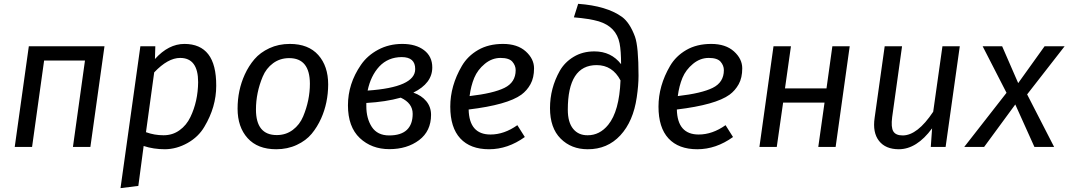

<svg xmlns="http://www.w3.org/2000/svg" viewBox="-20 -769 5593 1005"><path d="M424.8 -452.1H210.9L147.9 0H57.1L130.9 -526.9H526.9L453.1 0H361.8Z M922.9 -465.8Q858.9 -465.8 787.1 -390.1L744.1 -77.1Q788.1 -61 835.9 -61Q883.8 -61 919.9 -87.4Q956.1 -113.3 976.6 -156.2Q1016.1 -238.3 1017.1 -338.9Q1017.1 -465.8 922.9 -465.8ZM1111.8 -319.8Q1111.8 -209 1049.8 -105.5Q1019 -52.7 961.9 -20.5Q904.3 11.7 843.8 12.2Q783.2 12.2 731.9 -4.9L704.1 204.1L610.8 215.8L714.8 -526.9H793L791 -460Q862.3 -539.1 945.3 -539.1Q1028.3 -539.1 1070.3 -484.9Q1112.3 -430.7 1111.8 -319.8Z M1493.7 -464.8Q1445.8 -464.8 1409.4 -438Q1373 -411.1 1355 -367.7Q1319.8 -283.2 1319.8 -195.8Q1319.8 -62 1428.7 -62Q1476.6 -62 1512.7 -89.1Q1548.8 -116.2 1566.9 -159.7Q1602.1 -244.1 1602.1 -331.1Q1601.6 -464.8 1493.7 -464.8ZM1497.1 -539.1Q1594.2 -539.1 1646 -481Q1697.8 -422.9 1697.8 -326.7Q1697.3 -230.5 1661.1 -149.4Q1640.6 -104 1611.3 -68.6Q1582 -33.2 1533.4 -10.5Q1484.9 12.2 1425.8 12.2Q1328.6 12.2 1276.1 -45.9Q1223.6 -104 1223.6 -200.2Q1223.6 -296.4 1261.2 -378.9Q1281.7 -423.8 1311.8 -459Q1341.8 -494.1 1389.9 -516.6Q1438 -539.1 1497.1 -539.1Z M1897.5 -212.9Q1897.5 -148.9 1926.3 -104.5Q1955.6 -60.1 2017.1 -60.1Q2078.6 -60.1 2109.4 -88.9Q2140.1 -117.7 2140.1 -173.3Q2140.1 -229 2077.6 -257.8Q1999.5 -235.8 1897.5 -230ZM2082.5 -470.2Q2011.2 -469.7 1965.3 -420.9Q1920.4 -372.1 1904.3 -294.9Q2153.3 -312 2153.3 -407.2Q2153.8 -470.2 2082.5 -470.2ZM2085.9 -539.1Q2156.7 -539.1 2199.7 -506.3Q2242.7 -473.6 2242.7 -416Q2242.7 -333 2143.6 -284.2Q2186.5 -269.5 2211.4 -239.3Q2236.3 -209 2236.3 -168Q2236.3 -83 2173.8 -35.6Q2110.8 11.7 2018.1 11.7Q1925.3 11.7 1863.3 -46.4Q1801.3 -105 1801.3 -217.8Q1801.3 -330.6 1869.1 -429.2Q1902.8 -478.5 1959.5 -508.8Q2016.1 -539.1 2085.9 -539.1Z M2679.2 -401.9Q2679.2 -425.8 2662.1 -445.8Q2645 -465.8 2600.1 -465.8Q2555.2 -465.8 2517.6 -434.8Q2480 -403.8 2462.4 -361.6Q2444.8 -319.3 2438 -266.1Q2562 -280.3 2620.6 -309.1Q2679.2 -337.9 2679.2 -401.9ZM2709 -273.4Q2635.7 -220.2 2433.1 -195.8Q2436 -64.9 2547.4 -64.9Q2619.1 -64.9 2688 -113.8L2727.1 -51.8Q2638.2 12.2 2540 12.2Q2441.9 12.2 2389.4 -44.4Q2336.9 -101.1 2336.9 -210.7Q2336.9 -320.3 2397.5 -423.8Q2427.7 -475.6 2482.4 -507.3Q2537.1 -539.1 2612.8 -539.1Q2688.5 -539.1 2731.9 -500Q2775.4 -460.9 2775.4 -411.4Q2775.4 -361.8 2756.8 -328.4Q2738.3 -294.9 2709 -273.4Z M3103 -428.2Q2952.1 -428.2 2952.1 -194.8Q2952.1 -128.9 2980 -94.7Q3007.8 -60.5 3056.2 -61Q3119.1 -61 3163.6 -115.7Q3221.7 -187 3228 -348.1Q3186 -428.2 3103 -428.2ZM3322.3 -373Q3322.3 -322.3 3313 -259.8Q3294.9 -133.8 3227.1 -60.5Q3159.2 12.7 3056.2 12.2Q2970.2 12.2 2914.6 -43.5Q2858.9 -99.1 2858.9 -203.1Q2858.9 -307.1 2910.2 -398.4Q2936 -443.4 2982.9 -471.7Q3029.8 -500 3091.3 -500Q3179.2 -500 3231 -433.1Q3231 -502.9 3223.1 -542.5Q3206.1 -628.9 3114.3 -657.2Q3065.9 -671.4 2983.9 -678.2L3006.3 -749Q3155.8 -738.3 3236.3 -680.2Q3276.9 -649.9 3303.7 -577.1Q3322.3 -525.4 3322.3 -373Z M3769 -401.9Q3769 -425.8 3752 -445.8Q3734.9 -465.8 3689.9 -465.8Q3645 -465.8 3607.4 -434.8Q3569.8 -403.8 3552.2 -361.6Q3534.7 -319.3 3527.8 -266.1Q3651.9 -280.3 3710.4 -309.1Q3769 -337.9 3769 -401.9ZM3798.8 -273.4Q3725.6 -220.2 3522.9 -195.8Q3525.9 -64.9 3637.2 -64.9Q3709 -64.9 3777.8 -113.8L3816.9 -51.8Q3728 12.2 3629.9 12.2Q3531.7 12.2 3479.2 -44.4Q3426.8 -101.1 3426.8 -210.7Q3426.8 -320.3 3487.3 -423.8Q3517.6 -475.6 3572.3 -507.3Q3627 -539.1 3702.6 -539.1Q3778.3 -539.1 3821.8 -500Q3865.2 -460.9 3865.2 -411.4Q3865.2 -361.8 3846.7 -328.4Q3828.1 -294.9 3798.8 -273.4Z M4295.9 -231.9H4079.1L4045.9 0H3955.1L4028.8 -526.9H4120.1L4088.9 -306.2H4306.2L4336.9 -526.9H4427.7L4354 0H4263.2Z M4705.1 -60.1Q4782.2 -60.1 4864.7 -184.1L4913.1 -526.9H5003.9L4929.7 0H4852.1L4858.9 -97.2Q4778.8 11.7 4685.1 12.2Q4615.2 12.2 4581.1 -31.5Q4546.9 -75.2 4558.1 -151.9L4610.8 -526.9H4701.7L4649.9 -155.8Q4643.1 -102.5 4656 -81.3Q4668.9 -60.1 4705.1 -60.1Z M5356.4 -274.9 5497.6 0H5394.5L5294.4 -222.2L5131.3 0H5027.3L5248.5 -283.2L5123.5 -526.9H5225.6L5309.6 -334L5447.8 -526.9H5552.7Z"/></svg>

Font: FiraSans-Italic
Style: Italic
Weight: 400
Italic angle: -8°
Designer: Carrois Corporate & Edenspiekermann AG
Foundry: Carrois Corporate GbR & Edenspiekermann AG
Version: Version 3.106;PS 003.106;hotconv 1.0.70;makeotf.lib2.5.58329